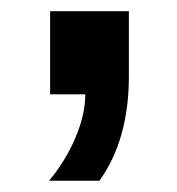

<svg xmlns="http://www.w3.org/2000/svg" viewBox="-20 -169 318 344"><path d="M210.9 -148.9V-32.2Q210.9 81.1 158.2 154.8H67.9Q97.7 119.1 115.2 77.6Q132.8 36.1 132.8 0H69.8V-148.9Z"/></svg>

Font: Libra Sans Modern
Style: Bold
Weight: 700
Foundry: Stefan Peev, Context Ltd
Version: Version 1.000